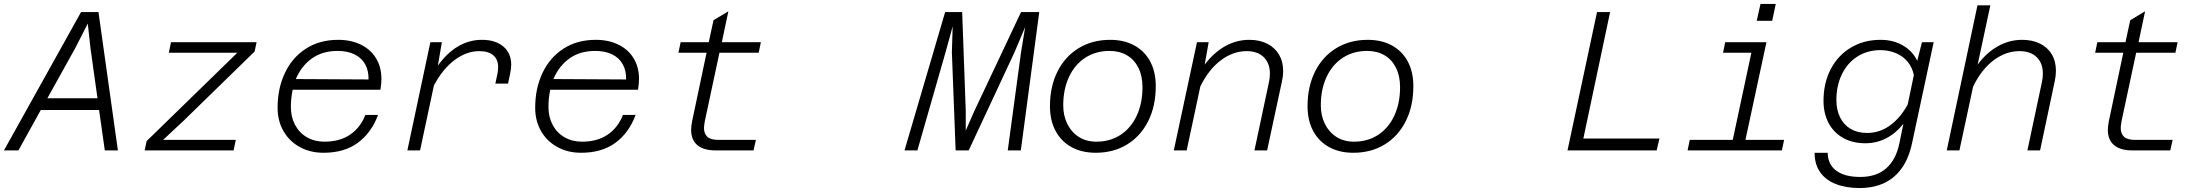

<svg xmlns="http://www.w3.org/2000/svg" viewBox="-41 -759 11111 969"><path d="M456 -698 554 0H488L459 -204H165L52 0H-21L368 -698ZM451 -263 416 -513 402 -640 337 -513 198 -263Z M699 -47 1157 -493H811L822 -546H1254L1244 -499L885 -149L782 -53H1149L1138 0H689Z M1360 -215Q1360 -313 1397 -391Q1434 -469 1503 -513.5Q1572 -558 1666 -558Q1730 -558 1779.5 -534Q1829 -510 1856.5 -465.5Q1884 -421 1884 -360Q1884 -338 1879 -306H1436Q1427 -264 1427 -219Q1427 -168 1448.5 -128Q1470 -88 1508.5 -66Q1547 -44 1596 -44Q1674 -44 1726 -79.5Q1778 -115 1803 -179H1867Q1833 -88 1764.5 -38Q1696 12 1592 12Q1524 12 1471 -17.5Q1418 -47 1389 -98.5Q1360 -150 1360 -215ZM1819 -358Q1820 -402 1802 -434.5Q1784 -467 1748.5 -484.5Q1713 -502 1663 -502Q1586 -502 1533 -464Q1480 -426 1452 -360Z M2473 -420Q2473 -459 2448.5 -480Q2424 -501 2378 -501Q2314 -501 2254 -456.5Q2194 -412 2149 -328L2079 0H2015L2131 -546H2189L2169 -428Q2215 -492 2271 -525Q2327 -558 2391 -558Q2459 -558 2499 -524.5Q2539 -491 2539 -432Q2539 -414 2534 -389L2523 -337H2459L2470 -389Q2473 -406 2473 -420Z M2660 -215Q2660 -313 2697 -391Q2734 -469 2803 -513.5Q2872 -558 2966 -558Q3030 -558 3079.5 -534Q3129 -510 3156.5 -465.5Q3184 -421 3184 -360Q3184 -338 3179 -306H2736Q2727 -264 2727 -219Q2727 -168 2748.5 -128Q2770 -88 2808.5 -66Q2847 -44 2896 -44Q2974 -44 3026 -79.5Q3078 -115 3103 -179H3167Q3133 -88 3064.5 -38Q2996 12 2892 12Q2824 12 2771 -17.5Q2718 -47 2689 -98.5Q2660 -150 2660 -215ZM3119 -358Q3120 -402 3102 -434.5Q3084 -467 3048.5 -484.5Q3013 -502 2963 -502Q2886 -502 2833 -464Q2780 -426 2752 -360Z M3447 -104Q3447 -120 3452 -147L3525 -493H3383L3394 -546H3536L3560 -657L3635 -702L3602 -546H3799L3788 -493H3590L3516 -147Q3512 -123 3512 -113Q3512 -85 3528.5 -69Q3545 -53 3585 -53H3774L3762 0H3570Q3510 0 3478.5 -26.5Q3447 -53 3447 -104Z M4729 -698H4815L4833 -200V-100L4877 -200L5112 -698H5204L5111 0H5045L5112 -495L5133 -623L5079 -495L4848 0H4782L4763 -495L4767 -626L4731 -495L4589 0H4524Z M5258 -223Q5258 -322 5296 -398Q5334 -474 5403 -516Q5472 -558 5562 -558Q5632 -558 5684 -529.5Q5736 -501 5764 -448.5Q5792 -396 5792 -324Q5792 -224 5754 -148Q5716 -72 5647.5 -30Q5579 12 5489 12Q5419 12 5367 -16.5Q5315 -45 5286.5 -98Q5258 -151 5258 -223ZM5492 -44Q5562 -44 5614.5 -78.5Q5667 -113 5696 -175.5Q5725 -238 5725 -319Q5725 -375 5704.5 -416.5Q5684 -458 5646.5 -480Q5609 -502 5559 -502Q5489 -502 5436 -467.5Q5383 -433 5354 -370.5Q5325 -308 5325 -227Q5325 -175 5346 -133Q5367 -91 5404.5 -67.5Q5442 -44 5492 -44Z M6368 -388Q6368 -440 6337 -470.5Q6306 -501 6251 -501Q6183 -501 6121.5 -455.5Q6060 -410 6017 -323L5948 0H5883L6000 -546H6059L6039 -433Q6084 -493 6141.5 -525.5Q6199 -558 6264 -558Q6316 -558 6354.5 -538.5Q6393 -519 6414 -483.5Q6435 -448 6435 -400Q6435 -376 6429 -349L6354 0H6290L6364 -348Q6368 -367 6368 -388Z M6558 -223Q6558 -322 6596 -398Q6634 -474 6703 -516Q6772 -558 6862 -558Q6932 -558 6984 -529.5Q7036 -501 7064 -448.5Q7092 -396 7092 -324Q7092 -224 7054 -148Q7016 -72 6947.5 -30Q6879 12 6789 12Q6719 12 6667 -16.5Q6615 -45 6586.5 -98Q6558 -151 6558 -223ZM6792 -44Q6862 -44 6914.5 -78.5Q6967 -113 6996 -175.5Q7025 -238 7025 -319Q7025 -375 7004.5 -416.5Q6984 -458 6946.5 -480Q6909 -502 6859 -502Q6789 -502 6736 -467.5Q6683 -433 6654 -370.5Q6625 -308 6625 -227Q6625 -175 6646 -133Q6667 -91 6704.5 -67.5Q6742 -44 6792 -44Z M8019 -698H8085L7950 -60H8334L8320 0H7870Z M8487 -53H8704L8798 -493H8655L8666 -546H8874L8768 -53H8963L8952 0H8476ZM8844 -739H8921L8903 -654H8825Z M9659 -546H9718L9609 -37Q9586 74 9519 132Q9452 190 9344 190Q9276 190 9224.5 170Q9173 150 9145 110Q9117 70 9117 12H9183Q9184 71 9226.5 102.5Q9269 134 9347 134Q9429 134 9478.5 90.5Q9528 47 9545 -36L9565 -134Q9528 -87 9479 -61.5Q9430 -36 9373 -36Q9308 -36 9260 -63.5Q9212 -91 9187 -139.5Q9162 -188 9162 -250Q9162 -340 9198.5 -410Q9235 -480 9300.5 -519Q9366 -558 9450 -558Q9514 -558 9563 -529.5Q9612 -501 9635 -452ZM9381 -88Q9446 -88 9498.5 -126.5Q9551 -165 9587 -232L9618 -380Q9610 -419 9586.5 -447.5Q9563 -476 9527 -491Q9491 -506 9449 -506Q9384 -506 9333.5 -474Q9283 -442 9255 -384.5Q9227 -327 9227 -254Q9227 -205 9245.5 -167Q9264 -129 9299 -108.5Q9334 -88 9381 -88Z M10269 -388Q10269 -440 10238 -470.5Q10207 -501 10151 -501Q10083 -501 10021.5 -455.5Q9960 -410 9917 -322L9848 0H9784L9939 -732H10004L9940 -433Q9984 -493 10042 -525.5Q10100 -558 10164 -558Q10216 -558 10254.5 -539Q10293 -520 10314 -485Q10335 -450 10335 -402Q10335 -376 10329 -349L10255 0H10191L10265 -348Q10269 -367 10269 -388Z M10597 -104Q10597 -120 10602 -147L10675 -493H10533L10544 -546H10686L10710 -657L10785 -702L10752 -546H10949L10938 -493H10740L10666 -147Q10662 -123 10662 -113Q10662 -85 10678.5 -69Q10695 -53 10735 -53H10924L10912 0H10720Q10660 0 10628.5 -26.5Q10597 -53 10597 -104Z"/></svg>

Font: Azeret Mono Light
Style: Italic
Weight: 300
Italic angle: -12°
Designer: Martin Vácha
Foundry: Displaay
Version: Version 1.000; Glyphs 3.0.3, build 3074